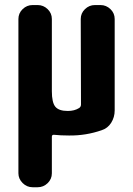

<svg xmlns="http://www.w3.org/2000/svg" viewBox="-20 -540 540 779"><path d="M387.7 -519.5Q411.1 -519.5 428.2 -502.9Q445.3 -486.3 445.3 -462.9V-91.8Q445.3 -64.5 431.2 -42Q417 -19.5 392.6 -11.7Q328.1 10.7 259.8 9.8Q225.6 9.8 198.2 6.8Q190.4 6.8 190.4 14.6V163.1Q190.4 186.5 173.3 203.1Q156.2 219.7 132.8 219.7H112.3Q88.9 219.7 71.8 202.6Q54.7 185.5 54.7 163.1V-462.9Q54.7 -486.3 71.8 -502.9Q88.9 -519.5 112.3 -519.5H132.8Q156.2 -519.5 173.3 -502.9Q190.4 -486.3 190.4 -462.9V-169.9Q190.4 -124 204.6 -106.9Q218.8 -89.8 254.9 -89.8Q282.2 -89.8 300.8 -101.6Q308.6 -106.4 308.6 -116.2L307.6 -462.9Q307.6 -486.3 324.7 -502.9Q341.8 -519.5 365.2 -519.5Z"/></svg>

Font: Rounded Mgen+ 1mn bold
Style: Bold
Weight: 700
Designer: [Source Han Sans]
Ryoko NISHIZUKA  (kana & ideographs); Paul D. Hunt (Latin, Greek & Cyrillic); Wenlong ZHANG  (bopomofo
Version: Version 1.059.20150602